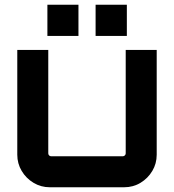

<svg xmlns="http://www.w3.org/2000/svg" viewBox="-20 -791 735 811"><path d="M190.5 0Q152.9 0 121.5 -18.9Q90.1 -37.8 71.6 -69Q53 -100.1 53 -137.5V-580H183.9V-143.1Q183.9 -138.1 187.5 -134.5Q191.1 -130.9 196.1 -130.9H498.6Q503.5 -130.9 507.3 -134.5Q511 -138.1 511 -143.1V-580H641.9V-137.5Q641.9 -100.1 623.4 -69Q604.8 -37.8 573.7 -18.9Q542.6 0 504.1 0H190.5ZM383.8 -639.3V-770.9H515.8V-639.3ZM180.2 -639.3V-770.9H311.4V-639.3Z"/></svg>

Font: Orbitron
Style: Regular
Weight: 400
Designer: Matt McInerney
Foundry: The League of Moveable Type
Version: Version 2.001